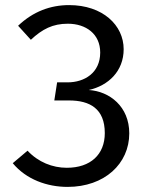

<svg xmlns="http://www.w3.org/2000/svg" viewBox="-20 -721 600 753"><path d="M251 -701C178 -701 110 -676 51 -620L101 -565C146 -607 187 -628 246 -628C317 -628 373 -588 373 -515C373 -435 311 -398 245 -398H204L193 -327H251C332 -327 391 -295 391 -199C391 -115 335 -63 242 -63C186 -63 130 -85 88 -130L30 -81C83 -17 165 12 245 12C390 12 487 -79 487 -198C487 -303 410 -363 328 -368C405 -385 465 -442 465 -528C465 -622 383 -701 251 -701Z"/></svg>

Font: Fira Math
Style: Regular
Weight: 400
Designer: Xiangdong Zeng
Foundry: Xiangdong Zeng
Version: Version 0.3.4